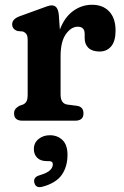

<svg xmlns="http://www.w3.org/2000/svg" viewBox="-20 -506 518 805"><path d="M226.5 -445 231 -382Q250.5 -433.5 286.5 -459.8Q322.5 -486 366 -486Q411.5 -486 438 -457.8Q464.5 -429.5 464.5 -378Q464.5 -333.5 446.2 -311.8Q428 -290 397.5 -290Q367 -290 351 -305Q335 -320 335 -346V-364Q335 -394 306 -394Q278.5 -394 256.2 -362.8Q234 -331.5 234 -270V-109.5Q234 -71.5 262.5 -67.5L301.5 -62.5Q330 -59 330 -30.5Q330 0 295 0H74Q39 0 39 -30.5Q39 -42 44.8 -49.2Q50.5 -56.5 61.5 -62.5L76 -67.5Q85.5 -71.5 90.8 -80.5Q96 -89.5 96 -109.5V-338Q96 -356 90.5 -363.2Q85 -370.5 75.5 -374L52.5 -376Q31 -384.5 31 -404Q31 -426 61.5 -437.5L147 -468.5Q163.5 -474.5 175.8 -479Q188 -483.5 196.5 -483.5Q209 -483.5 216.5 -474.8Q224 -466 226.5 -445ZM176.5 169.5Q150 169.5 136 155.5Q122 141.5 122 119Q122 93 141.5 77Q161 61 189 61Q221 61 242 81.2Q263 101.5 263 143Q263 192.5 239.2 226.8Q215.5 261 159.5 276.5Q130 285 124 260Q118.5 237 145.5 229Q178.5 219 190 207.5Q201.5 196 201.5 183Q201.5 169.5 186 169.5Z"/></svg>

Font: Fraunces 9pt S100 SemiBold
Style: Regular
Weight: 600
Version: Version 1.000; ttfautohint (v1.8.3)